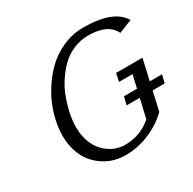

<svg xmlns="http://www.w3.org/2000/svg" viewBox="-156 -862 1040 1034"><g transform="rotate(-30 364.0 -345.0)"><path d="M640.6 -220.2 613.8 -102.1Q563 -51.8 490.7 -21Q418.5 9.8 339.8 9.8Q305.7 9.8 272 0.2Q238.3 -9.3 206.8 -30Q175.3 -50.8 151.4 -80.3Q127.4 -109.9 112.8 -153.6Q98.1 -197.3 98.1 -249Q98.1 -309.1 116 -372.6Q133.8 -436 168.2 -494.4Q202.6 -552.7 248.5 -598.9Q294.4 -645 356.2 -672.6Q418 -700.2 484.9 -700.2Q673.3 -700.2 727.1 -607.9L645 -575.2Q609.9 -649.9 487.8 -649.9Q438.5 -649.9 394.3 -630.9Q350.1 -611.8 317.6 -579.6Q285.2 -547.4 259 -506.8Q232.9 -466.3 217 -421.6Q201.2 -377 192.6 -334.5Q184.1 -292 184.1 -254.9Q184.1 -211.4 195.3 -174.8Q206.5 -138.2 225.1 -113.8Q243.7 -89.4 267.6 -72.3Q291.5 -55.2 316.4 -47.6Q341.3 -40 366.2 -40Q461.9 -40 533.2 -102.1L560.5 -220.2H479L491.2 -270H572.3L590.8 -350.1H506.8L517.1 -399.9H681.2L651.9 -270H728L715.8 -220.2Z"/></g></svg>

Font: Pfennig
Style: Italic
Weight: 500
Italic angle: -13°
Version: Version 20120410 ; ttfautohint (v0.8)